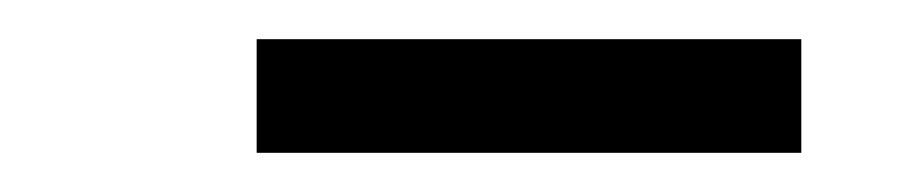

<svg xmlns="http://www.w3.org/2000/svg" viewBox="-20 -724 464 98"><path d="M111 -646V-704H389V-646Z"/></svg>

Font: Lexend Deca Light
Style: Regular
Weight: 300
Designer: Bonnie Shaver-Troup, Thomas Jockin
Foundry: Lexend
Version: Version 1.008; ttfautohint (v1.8.4.7-5d5b)